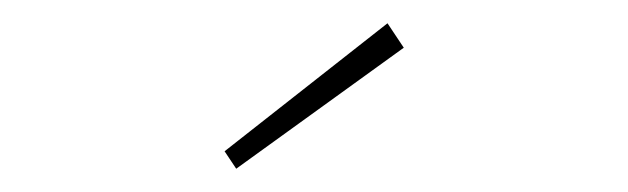

<svg xmlns="http://www.w3.org/2000/svg" viewBox="-20 -756 540 165"><path d="M183 -611 173 -626 313 -736 327 -715Z"/></svg>

Font: Lexend Giga Thin
Style: Regular
Weight: 250
Version: Version 1.007